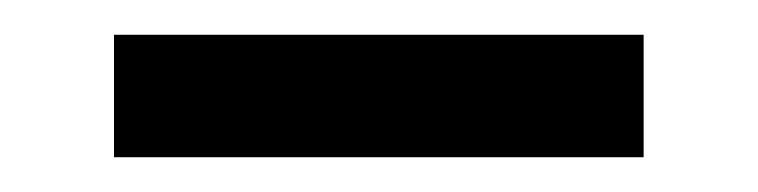

<svg xmlns="http://www.w3.org/2000/svg" viewBox="-20 -318 438 111"><path d="M45.9 -227.1V-297.9H352.1V-227.1Z"/></svg>

Font: Lumene Sans Expanded
Style: Regular
Weight: 400
Width: 7
Designer: Deni Anggara
Version: Version 1.003;Glyphs 3.1.2 (3151)